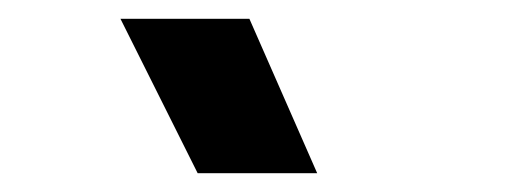

<svg xmlns="http://www.w3.org/2000/svg" viewBox="-20 -732 540 204"><path d="M108 -712H245L317 -548H190Z"/></svg>

Font: CyStack Display
Style: Bold
Weight: 700
Designer: Weizhong Zhang
Foundry: 本地遙控
Version: Version 1.000;Glyphs 3.1.2 (3151)